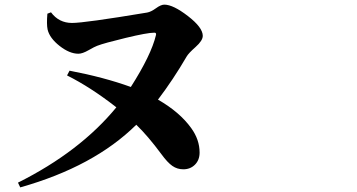

<svg xmlns="http://www.w3.org/2000/svg" viewBox="-20 -772 1540 829"><path d="M184.6 -712.9 200.2 -718.8Q234.4 -672.9 291 -672.9Q345.7 -672.9 615.2 -717.8Q631.8 -720.7 653.3 -736.3Q674.8 -752 689.5 -752Q727.5 -752 791.5 -702.6Q855.5 -653.3 855.5 -617.2Q855.5 -596.7 824.7 -569.3Q793.9 -542 786.1 -528.3Q727.5 -427.7 662.1 -341.8Q755.9 -288.1 805.7 -218.8Q841.8 -168.9 841.8 -113.3Q841.8 -81.1 821.8 -61Q801.8 -41 771.5 -41Q745.1 -41 724.1 -55.7Q703.1 -70.3 676.8 -106.4Q618.2 -185.5 568.4 -233.4Q385.7 -52.7 67.4 37.1L57.6 16.6Q325.2 -117.2 482.4 -308.6Q371.1 -395.5 269.5 -446.3L280.3 -466.8Q428.7 -438.5 544.9 -396.5Q632.8 -534.2 653.3 -620.1Q656.2 -630.9 646.5 -630.9Q616.2 -630.9 522.9 -608.4Q429.7 -585.9 399.4 -574.2Q388.7 -570.3 362.3 -555.2Q335.9 -540 318.4 -540Q280.3 -540 237.3 -573.7Q194.3 -607.4 185.5 -644.5Q180.7 -668 184.6 -712.9Z"/></svg>

Font: Bpmf Zihi Serif Heavy
Style: Heavy
Weight: 900
Foundry: But Ko
Version: Version 1.320